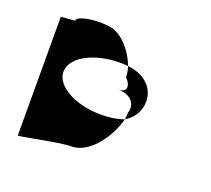

<svg xmlns="http://www.w3.org/2000/svg" viewBox="-133 -798 1265 1149"><g transform="rotate(20 499.5 -223.5)"><path d="M85 -576 86 178C86 186 331 130 410 130C534 130 632 -33 655 -132C618 -117 569 -109 511 -109C344 -109 212 -184 212 -274C212 -366 345 -440 511 -440C528 -440 547 -440 564 -438C533 -521 455 -624 357 -624C297 -632 195 -620 174 -592V-585C174 -582 85 -580 85 -576ZM557 -285C637 -285 679 -236 659 -176C659 -164 658 -149 655 -132C706 -161 739 -214 739 -274C739 -356 679 -425 564 -438C572 -412 576 -388 576 -370C620 -326 609 -285 557 -285Z"/></g></svg>

Font: Ampere
Style: UltExt
Weight: 400
Version: Version 1